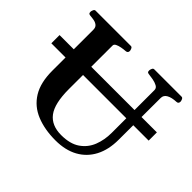

<svg xmlns="http://www.w3.org/2000/svg" viewBox="-159 -904 1130 1130"><g transform="rotate(45 405.5 -339.5)"><path d="M683.6 -600.6 682.6 -252Q682.6 -168.9 651.4 -109.4Q620.1 -49.8 562 -17.8Q503.9 14.2 421.9 14.2Q331.5 14.2 262.9 -13.9Q194.3 -42 156.7 -103Q119.1 -164.1 119.1 -262.7L119.6 -602.5Q119.6 -623.5 108.4 -633.1Q97.2 -642.6 81.3 -645.8Q65.4 -648.9 50.3 -649.9Q40 -650.9 36.4 -654.1Q32.7 -657.2 32.7 -668Q32.7 -673.3 36.9 -683.1Q41 -692.9 49.3 -692.9H343.3Q351.6 -692.9 355.7 -683.1Q359.9 -673.3 359.9 -668Q359.9 -651.4 343.8 -649.9Q327.1 -648.9 308.8 -645.5Q290.5 -642.1 277.8 -635.7Q265.1 -629.4 265.1 -618.7L264.6 -255.9Q264.6 -135.3 304 -83.5Q343.3 -31.7 423.8 -31.7Q497.6 -31.7 541.7 -62.3Q585.9 -92.8 605.5 -142.8Q625 -192.9 625 -251V-607.4Q625 -624 608.9 -632.6Q592.8 -641.1 572.5 -644.8Q552.2 -648.4 538.6 -649.9Q528.3 -650.9 524.7 -654.1Q521 -657.2 521 -668Q521 -673.3 525.1 -683.1Q529.3 -692.9 537.6 -692.9H765.1Q773.4 -692.9 777.6 -683.1Q781.7 -673.3 781.7 -668Q781.7 -650.4 765.6 -649.9Q728 -648.4 705.8 -636.2Q683.6 -624 683.6 -600.6ZM1 -373V-441.4H811V-373Z"/></g></svg>

Font: Gelasio SemiBold
Style: Regular
Weight: 600
Designer: Eben Sorkin
Foundry: Eben Sorkin
Version: Version 1.008